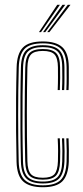

<svg xmlns="http://www.w3.org/2000/svg" viewBox="-20 -780 350 806"><path d="M159.8 6Q104.5 6 77.8 -17.8Q51 -41.5 49.5 -101.2Q48 -161.8 47.5 -229.8Q47 -297.8 47.5 -366.4Q48 -435 49.8 -497.5Q51.2 -554.2 75.9 -580.1Q100.5 -606 159.5 -606Q215.2 -606 241.6 -581.9Q268 -557.8 268.8 -498.8Q268.8 -479 268.9 -453.6Q269 -428.2 267.8 -402H258.5Q259.8 -426.2 259.8 -451.6Q259.8 -477 259.5 -498.5Q258.8 -552.2 235.6 -575.1Q212.5 -598 159.5 -598Q104.5 -598 82.4 -573.9Q60.2 -549.8 58.8 -497Q56.2 -402.8 56.2 -298.4Q56.2 -194 58.5 -101.8Q60 -46.8 84.1 -24.4Q108.2 -2 159.8 -2Q212 -2 234.8 -24.6Q257.5 -47.2 259.5 -101.5Q260.2 -122.5 260.1 -145.4Q260 -168.2 258.5 -199.2H267.8Q268.8 -173.8 269.1 -150.2Q269.5 -126.8 268.8 -101.2Q266.5 -44 241.9 -19Q217.2 6 159.8 6ZM159.8 -9.8Q111.8 -9.8 90.4 -30.9Q69 -52 67.8 -102Q66.2 -165.5 65.8 -234.9Q65.2 -304.2 65.8 -371.6Q66.2 -439 67.8 -496.5Q69 -550 91 -570.1Q113 -590.2 159.5 -590.2Q207.8 -590.2 228.8 -569.4Q249.8 -548.5 250.5 -498Q250.5 -479.5 250.6 -454.9Q250.8 -430.2 249.5 -402H240.2Q241.8 -431 241.6 -456.1Q241.5 -481.2 241.2 -498Q241 -545.2 222 -563.8Q203 -582.2 159.5 -582.2Q116.8 -582.2 97.4 -563.8Q78 -545.2 76.8 -496Q75.5 -444.5 74.8 -378Q74 -311.5 74.4 -240.2Q74.8 -169 76.5 -103.8Q77.5 -55.8 96.6 -36.8Q115.8 -17.8 159.8 -17.8Q203.5 -17.8 221.6 -36.5Q239.8 -55.2 241.2 -102Q242 -122 241.9 -145.2Q241.8 -168.5 240.2 -199.2H249.5Q251 -166 251.1 -143.8Q251.2 -121.5 250.5 -102Q248.2 -51.5 228.2 -30.6Q208.2 -9.8 159.8 -9.8ZM159.8 -25.8Q120.5 -25.8 103.6 -42.6Q86.8 -59.5 85.8 -104Q83.5 -194.2 83.6 -298.4Q83.8 -402.5 86 -495.8Q87 -540.2 103.5 -557.2Q120 -574.2 159.5 -574.2Q199 -574.2 215.5 -557.4Q232 -540.5 232.2 -497.5Q232.5 -477 232.5 -453.9Q232.5 -430.8 231.2 -402H222.2Q223.5 -431.8 223.4 -455Q223.2 -478.2 223.2 -497.2Q222.8 -535.5 209.2 -550.9Q195.8 -566.2 159.5 -566.2Q124 -566.2 109.9 -551Q95.8 -535.8 95 -495.5Q93 -411.2 92.8 -309.5Q92.5 -207.8 95 -103.8Q95.8 -64.8 109.6 -49.2Q123.5 -33.8 159.8 -33.8Q195.5 -33.8 208.8 -49.1Q222 -64.5 223.2 -103.2Q223.8 -124.2 223.8 -146.4Q223.8 -168.5 222.2 -199.2H231.2Q232.8 -168 232.9 -144.9Q233 -121.8 232.2 -102.8Q230.8 -59.5 214.9 -42.6Q199 -25.8 159.8 -25.8ZM143.5 -645 220.2 -759.8H231.5L152.2 -645ZM178.2 -645 264.5 -759.8H275.8L187.2 -645ZM160.8 -645 242.2 -759.8H253.8L169.8 -645Z"/></svg>

Font: Big Shoulders Inline Display Light
Style: Regular
Weight: 300
Designer: Patric King
Foundry: XO Type Co
Version: Version 1.000